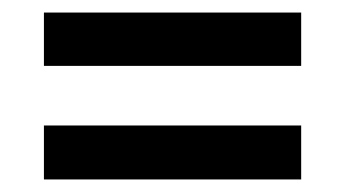

<svg xmlns="http://www.w3.org/2000/svg" viewBox="-20 -497 550 306"><path d="M50 -392V-477H460V-392ZM50 -211V-297H460V-211Z"/></svg>

Font: Roundo Medium
Style: Regular
Weight: 500
Designer: Namrata Goyal (Gurmukhi), Shiva Nallaperumal (Latin)
Foundry: Indian Type Foundry
Version: Version 1.000;PS 1.0;hotconv 1.0.88;makeotf.lib2.5.647800